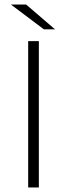

<svg xmlns="http://www.w3.org/2000/svg" viewBox="-20 -825 304 845"><path d="M104 -644H151V0H104ZM28 -805H95L222 -696H173Z"/></svg>

Font: Montserrat Ace
Style: Light
Weight: 300
Designer: Julieta Ulanovsky
Foundry: Julieta Ulanovsky
Version: Version 1